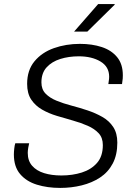

<svg xmlns="http://www.w3.org/2000/svg" viewBox="-20 -911 670 941"><path d="M275 10Q212 10 160.5 -6Q109 -22 78.5 -58Q48 -94 48 -154Q48 -167 50 -184Q52 -201 55 -209H123Q121 -203 118.5 -187.5Q116 -172 116 -162Q116 -123 137.5 -98.5Q159 -74 196 -62.5Q233 -51 281 -51Q335 -51 381 -65.5Q427 -80 455.5 -112.5Q484 -145 484 -200Q484 -236 463.5 -258Q443 -280 410 -294.5Q377 -309 338 -320Q299 -331 259 -343Q219 -355 186 -374Q153 -393 133 -423Q113 -453 113 -500Q113 -567 149 -610.5Q185 -654 244 -675Q303 -696 372 -696Q431 -696 478.5 -680.5Q526 -665 554 -631Q582 -597 582 -542Q582 -535 581.5 -526Q581 -517 578 -499H511Q514 -518 514.5 -524.5Q515 -531 515 -535Q515 -584 472.5 -609.5Q430 -635 366 -635Q317 -635 275.5 -622Q234 -609 208.5 -581Q183 -553 183 -507Q183 -473 203.5 -452Q224 -431 257 -417.5Q290 -404 330 -393.5Q370 -383 409 -370Q448 -357 481.5 -338Q515 -319 535 -288.5Q555 -258 555 -212Q555 -152 532.5 -109.5Q510 -67 470.5 -41Q431 -15 380.5 -2.5Q330 10 275 10ZM343 -756 461 -891H542V-888L408 -756Z"/></svg>

Font: Chivo ExtraLight
Style: Italic
Weight: 250
Italic angle: -8.05°
Designer: Hector Gatti
Foundry: Omnibus-Type
Version: Version 2.002